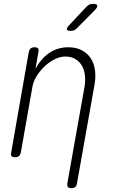

<svg xmlns="http://www.w3.org/2000/svg" viewBox="-20 -805 640 995"><path d="M379 -659Q371 -651 364 -648Q357 -645 348 -645Q329 -645 326.5 -652Q324 -659 338 -674L427 -769Q435 -777 442.5 -781Q450 -785 461 -785Q481 -785 484 -777Q487 -769 472 -753ZM148 -355 88 -15Q85 -2 78 4Q71 10 58 10Q45 10 40 4Q35 -2 38 -15L129 -535Q132 -548 139 -554Q146 -560 159 -560Q172 -560 177 -554Q182 -548 179 -535L164 -449Q194 -503 236.5 -531.5Q279 -560 334 -560Q374 -560 403 -545Q432 -530 449.5 -504Q467 -478 472 -443Q477 -408 470 -367L379 145Q377 158 370 164Q363 170 350 170Q337 170 332 164Q327 158 329 145L418 -355Q423 -386 420 -414.5Q417 -443 404.5 -464.5Q392 -486 370.5 -499Q349 -512 318 -512Q291 -512 262.5 -497.5Q234 -483 210 -460Q186 -437 169 -409Q152 -381 148 -355Z"/></svg>

Font: Maple Mono NL Thin
Style: Italic
Weight: 250
Italic angle: -10°
Monospace: yes
Designer: subframe7536
Version: Version 7.000